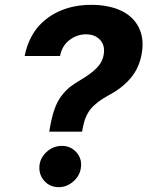

<svg xmlns="http://www.w3.org/2000/svg" viewBox="-20 -757 604 786"><path d="M181.5 -218 183.9 -231.9Q191.8 -277 202.9 -309.1Q214.1 -341.3 231 -363.6Q247.9 -386 265.6 -400.2Q283.4 -414.4 310.4 -430Q351.9 -454.2 375.9 -478.7Q399.9 -503.2 404.8 -535.2Q410.5 -571.4 389.6 -593.9Q368.6 -616.5 332 -616.5Q295.1 -616.5 264.2 -592.9Q233.3 -569.2 225.9 -527.7H81Q88.8 -569.2 106.9 -603.9Q125 -638.5 150.7 -663Q176.5 -687.5 208.8 -704.4Q241.1 -721.2 277.3 -729.2Q313.6 -737.2 353 -737.2Q423.3 -737.2 473.5 -714.3Q523.8 -691.4 547.2 -646.5Q570.7 -601.6 560.7 -540.5Q551.1 -480.8 516 -438.6Q480.8 -396.3 422.6 -365.8Q374.6 -339.5 351 -310.4Q327.4 -281.2 318.5 -231.9L316.1 -218ZM220.9 9.2Q185 9.2 162.1 -15.6Q139.2 -40.5 141.3 -76Q143.8 -110.8 171 -135.3Q198.2 -159.8 233.7 -159.8Q268.1 -159.8 291.4 -135.1Q314.6 -110.4 311.8 -76Q309.3 -40.8 282 -15.8Q254.6 9.2 220.9 9.2Z"/></svg>

Font: Karasuma Gothic
Style: Bold Italic
Weight: 700
Italic angle: 9.39998°
Designer: Rasmus Andersson / Ryoko Nishizuka
Foundry: Genbu
Version: Version 1.00